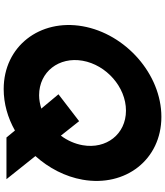

<svg xmlns="http://www.w3.org/2000/svg" viewBox="53 -933 895 1041"><g transform="rotate(90 500.5 -412.5)"><path d="M122.3 -413C81.4 -181 230.9 15 462.9 15C541.9 15 618.7 -7 687.6 -46L725.5 0H951.5L826.2 -157C890.9 -229 937.6 -318 954.3 -413C995.2 -645 845.6 -840 613.6 -840C381.6 -840 163.2 -645 122.3 -413ZM309.3 -413C331.9 -541 451.8 -648 579.8 -648C707.8 -648 789.9 -541 767.3 -413C759.9 -371 741.7 -330 715.5 -295L637 -394L491.2 -282L568.8 -189C545.6 -182 521.7 -177 496.7 -177C368.7 -177 286.8 -285 309.3 -413Z"/></g></svg>

Font: Hussar Wysoki
Style: Obl
Weight: 700
Foundry: Cannot Into Space Fonts
Version: Version 0.92